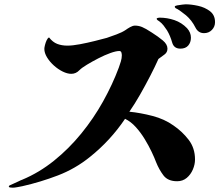

<svg xmlns="http://www.w3.org/2000/svg" viewBox="-20 -835 1040 892"><path d="M886 -94Q886 -71 876 -47.5Q866 -24 847.5 -8.5Q829 7 803 7Q760 7 739.5 -20Q719 -47 705 -82Q698 -101 684.5 -129.5Q671 -158 652.5 -188.5Q634 -219 611 -244.5Q588 -270 561 -283Q493 -182 398 -106Q330 -51 249 -20Q168 11 84 30Q74 32 60.5 34.5Q47 37 39 37Q32 37 26.5 36Q21 35 21 30Q21 27 41 19Q51 15 65 8Q79 1 83 0Q162 -33 231 -88.5Q300 -144 357.5 -214.5Q415 -285 459 -364Q503 -443 532 -521Q537 -534 541.5 -549.5Q546 -565 546 -578Q546 -584 544 -591Q542 -598 534 -598Q519 -598 492.5 -588.5Q466 -579 437 -564Q408 -549 384 -534.5Q360 -520 349 -509Q333 -492 311 -492Q293 -492 271.5 -502.5Q250 -513 230.5 -530.5Q211 -548 198.5 -568.5Q186 -589 186 -608Q186 -614 189 -626Q192 -638 197 -648.5Q202 -659 208 -661Q225 -639 246 -631Q267 -623 293 -623Q317 -623 351.5 -629.5Q386 -636 420 -644.5Q454 -653 476 -659Q494 -665 521 -675Q548 -685 564 -696Q572 -702 584.5 -709Q597 -716 607 -716Q624 -716 640 -709.5Q656 -703 685 -684Q715 -665 736.5 -647Q758 -629 758 -609Q758 -592 744.5 -582Q731 -572 716 -561Q700 -525 677.5 -481.5Q655 -438 630.5 -395Q606 -352 581 -316Q632 -311 688 -296.5Q744 -282 786 -252Q827 -224 856.5 -185.5Q886 -147 886 -94ZM867 -660Q867 -638 854.5 -623.5Q842 -609 818 -609Q788 -609 780 -637Q771 -669 756 -694Q749 -705 740 -716.5Q731 -728 720 -736Q717 -738 712.5 -741Q708 -744 708 -748Q708 -751 714 -752Q720 -753 721 -753Q757 -753 790.5 -741.5Q824 -730 849 -704Q867 -684 867 -660ZM979 -732Q979 -711 964.5 -696Q950 -681 928 -681Q901 -681 888 -707Q871 -741 844 -764Q837 -770 820.5 -782Q804 -794 796 -797Q795 -799 793.5 -800Q792 -801 792 -804Q792 -808 803 -810Q814 -812 826.5 -813.5Q839 -815 842 -815Q868 -815 900 -808Q932 -801 955.5 -783Q979 -765 979 -732Z"/></svg>

Font: Kaisei Tokumin ExtraBold
Style: Regular
Weight: 800
Designer: Font-Kai, 金井和夫
Foundry: KAZUO KANAI
Version: Version 5.003